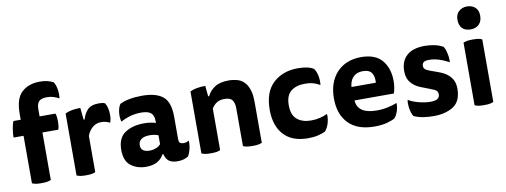

<svg xmlns="http://www.w3.org/2000/svg" viewBox="-62 -1098 3845 1458"><g transform="rotate(-10 1860.0 -369.5)"><path d="M34.2 -498Q24.4 -473.6 19.5 -440.4Q13.7 -406.2 13.7 -374Q40 -374 90.8 -374Q90.8 -282.2 90.8 -7.8Q101.6 -2.9 119.1 1Q137.7 3.9 164.1 3.9Q190.4 3.9 208 1Q226.6 -2.9 236.3 -7.8Q236.3 -129.9 236.3 -374Q266.6 -374 358.4 -374Q362.3 -382.8 365.2 -400.4Q367.2 -417 367.2 -435.5Q367.2 -455.1 365.2 -471.7Q362.3 -489.3 358.4 -498Q317.4 -498 236.3 -498Q236.3 -511.7 236.3 -553.7Q236.3 -593.8 253.9 -613.3Q272.5 -631.8 314.5 -631.8Q339.8 -631.8 362.3 -626Q384.8 -619.1 409.2 -606.4Q411.1 -620.1 411.1 -634.8Q411.1 -653.3 408.2 -673.8Q402.3 -710.9 386.7 -734.4Q365.2 -746.1 339.8 -752Q314.5 -757.8 282.2 -757.8Q197.3 -757.8 144.5 -710Q90.8 -662.1 90.8 -543.9Q90.8 -528.3 90.8 -498Q77.1 -498 34.2 -498Z M569.3 -416Q567.4 -416 561.5 -416Q558.6 -439.5 551.8 -507.8Q515.6 -507.8 485.4 -502Q454.1 -496.1 434.6 -485.4Q434.6 -468.8 434.6 -436.5Q434.6 -329.1 434.6 -7.8Q444.3 -2.9 462.9 1Q481.4 3.9 506.8 3.9Q533.2 3.9 551.8 1Q569.3 -2.9 579.1 -7.8Q579.1 -100.6 579.1 -287.1Q593.8 -326.2 621.1 -349.6Q649.4 -374 687.5 -374Q710.9 -374 726.6 -369.1Q742.2 -365.2 755.9 -357.4Q759.8 -367.2 762.7 -381.8Q765.6 -396.5 765.6 -418Q765.6 -446.3 759.8 -468.8Q754.9 -490.2 744.1 -508.8Q735.4 -513.7 723.6 -515.6Q711.9 -517.6 697.3 -517.6Q635.7 -517.6 607.4 -487.3Q580.1 -457 569.3 -416Z M1112.3 -51.8Q1120.1 -16.6 1143.6 2Q1167 19.5 1210.9 19.5Q1236.3 19.5 1256.8 13.7Q1277.3 7.8 1293.9 -2.9Q1306.6 -24.4 1314.5 -56.6Q1320.3 -81.1 1320.3 -102.5Q1320.3 -111.3 1319.3 -120.1Q1311.5 -115.2 1300.8 -111.3Q1289.1 -108.4 1276.4 -108.4Q1261.7 -108.4 1252 -115.2Q1242.2 -123 1242.2 -146.5Q1242.2 -204.1 1242.2 -319.3Q1242.2 -429.7 1190.4 -473.6Q1137.7 -517.6 1029.3 -517.6Q973.6 -517.6 929.7 -508.8Q884.8 -500 857.4 -485.4Q839.8 -460 835.9 -419.9Q832 -379.9 841.8 -350.6Q875 -370.1 917 -381.8Q958 -392.6 1002 -392.6Q1050.8 -392.6 1074.2 -374Q1097.7 -355.5 1097.7 -309.6Q1097.7 -305.7 1097.7 -295.9Q1076.2 -302.7 1053.7 -305.7Q1031.2 -308.6 1006.8 -308.6Q919.9 -308.6 861.3 -270.5Q802.7 -231.4 802.7 -139.6Q802.7 -52.7 851.6 -16.6Q900.4 19.5 966.8 19.5Q1018.6 19.5 1052.7 1Q1087.9 -18.6 1104.5 -51.8Q1107.4 -51.8 1112.3 -51.8ZM1100.6 -131.8Q1085.9 -113.3 1062.5 -105.5Q1040 -96.7 1016.6 -96.7Q986.3 -96.7 966.8 -108.4Q947.3 -121.1 947.3 -150.4Q947.3 -178.7 968.8 -195.3Q991.2 -211.9 1034.2 -211.9Q1052.7 -211.9 1069.3 -209Q1085.9 -206.1 1100.6 -200.2Q1100.6 -177.7 1100.6 -131.8Z M1542 -328.1Q1555.7 -351.6 1579.1 -368.2Q1602.5 -384.8 1641.6 -384.8Q1685.5 -384.8 1702.1 -362.3Q1717.8 -338.9 1717.8 -299.8Q1717.8 -203.1 1717.8 -7.8Q1728.5 -2.9 1747.1 1Q1764.6 3.9 1791 3.9Q1817.4 3.9 1835 1Q1853.5 -2.9 1863.3 -7.8Q1863.3 -114.3 1863.3 -326.2Q1863.3 -369.1 1855.5 -400.4Q1847.7 -431.6 1835 -453.1Q1809.6 -493.2 1772.5 -505.9Q1734.4 -517.6 1697.3 -517.6Q1628.9 -517.6 1588.9 -491.2Q1548.8 -464.8 1531.2 -425.8Q1528.3 -425.8 1523.4 -425.8Q1521.5 -446.3 1515.6 -507.8Q1479.5 -507.8 1448.2 -502Q1417 -496.1 1397.5 -485.4Q1397.5 -468.8 1397.5 -436.5Q1397.5 -329.1 1397.5 -7.8Q1407.2 -2.9 1425.8 1Q1444.3 3.9 1469.7 3.9Q1496.1 3.9 1514.6 1Q1532.2 -2.9 1542 -7.8Q1542 -114.3 1542 -328.1Z M2114.3 -252Q2114.3 -328.1 2155.3 -360.4Q2195.3 -392.6 2262.7 -392.6Q2296.9 -392.6 2324.2 -385.7Q2350.6 -377.9 2377.9 -362.3Q2382.8 -392.6 2376 -431.6Q2368.2 -469.7 2351.6 -491.2Q2330.1 -504.9 2297.9 -511.7Q2266.6 -517.6 2229.5 -517.6Q2116.2 -517.6 2041 -450.2Q1965.8 -381.8 1965.8 -242.2Q1965.8 -120.1 2030.3 -49.8Q2093.8 19.5 2215.8 19.5Q2258.8 19.5 2292 11.7Q2325.2 3.9 2349.6 -7.8Q2370.1 -29.3 2381.8 -68.4Q2389.6 -96.7 2389.6 -120.1Q2389.6 -129.9 2388.7 -137.7Q2361.3 -124 2330.1 -117.2Q2298.8 -109.4 2262.7 -109.4Q2195.3 -109.4 2155.3 -142.6Q2114.3 -176.8 2114.3 -252Z M2916 -202.1Q2922.9 -221.7 2926.8 -247.1Q2930.7 -272.5 2930.7 -295.9Q2930.7 -394.5 2878.9 -456.1Q2827.1 -517.6 2717.8 -517.6Q2600.6 -517.6 2530.3 -443.4Q2460.9 -368.2 2460.9 -243.2Q2460.9 -121.1 2529.3 -50.8Q2597.7 19.5 2728.5 19.5Q2780.3 19.5 2821.3 9.8Q2862.3 -1 2886.7 -14.6Q2904.3 -34.2 2915 -67.4Q2924.8 -99.6 2922.9 -127.9Q2895.5 -116.2 2855.5 -107.4Q2814.5 -97.7 2766.6 -97.7Q2692.4 -97.7 2654.3 -124Q2616.2 -149.4 2612.3 -202.1Q2712.9 -202.1 2916 -202.1ZM2607.4 -306.6Q2611.3 -354.5 2637.7 -381.8Q2665 -410.2 2711.9 -410.2Q2765.6 -410.2 2783.2 -377.9Q2795.9 -354.5 2795.9 -326.2Q2796.9 -317.4 2794.9 -306.6Q2732.4 -306.6 2607.4 -306.6Z M3010.7 -136.7Q3007.8 -125 3007.8 -109.4Q3007.8 -92.8 3010.7 -72.3Q3016.6 -33.2 3032.2 -7.8Q3064.5 6.8 3105.5 13.7Q3145.5 19.5 3184.6 19.5Q3277.3 19.5 3337.9 -19.5Q3397.5 -58.6 3397.5 -155.3Q3397.5 -201.2 3378.9 -229.5Q3360.4 -258.8 3333 -276.4Q3315.4 -288.1 3295.9 -295.9Q3276.4 -303.7 3256.8 -310.5Q3221.7 -322.3 3195.3 -334Q3168.9 -345.7 3168.9 -369.1Q3168.9 -386.7 3180.7 -397.5Q3192.4 -407.2 3224.6 -407.2Q3261.7 -407.2 3300.8 -394.5Q3340.8 -381.8 3375 -361.3Q3378.9 -390.6 3371.1 -425.8Q3364.3 -461.9 3350.6 -484.4Q3321.3 -502 3284.2 -509.8Q3246.1 -517.6 3209 -517.6Q3118.2 -517.6 3070.3 -475.6Q3022.5 -432.6 3022.5 -356.4Q3022.5 -309.6 3041 -280.3Q3059.6 -252 3086.9 -234.4Q3104.5 -222.7 3125 -214.8Q3144.5 -207 3163.1 -200.2Q3198.2 -187.5 3224.6 -175.8Q3251 -163.1 3251 -137.7Q3251 -115.2 3234.4 -103.5Q3217.8 -91.8 3179.7 -91.8Q3138.7 -91.8 3089.8 -104.5Q3041 -117.2 3010.7 -136.7Z M3503.9 -7.8Q3513.7 -2.9 3532.2 1Q3550.8 3.9 3576.2 3.9Q3602.5 3.9 3621.1 1Q3638.7 -2.9 3648.4 -7.8Q3648.4 -168.9 3648.4 -490.2Q3638.7 -495.1 3621.1 -499Q3602.5 -502 3576.2 -502Q3550.8 -502 3532.2 -499Q3513.7 -495.1 3503.9 -490.2Q3503.9 -450.2 3503.9 -369.1Q3503.9 -279.3 3503.9 -7.8ZM3576.2 -756.8Q3538.1 -756.8 3513.7 -733.4Q3488.3 -710.9 3488.3 -669.9Q3488.3 -626 3511.7 -602.5Q3534.2 -580.1 3576.2 -580.1Q3615.2 -580.1 3639.6 -603.5Q3664.1 -627 3664.1 -670.9Q3664.1 -711.9 3639.6 -734.4Q3615.2 -756.8 3576.2 -756.8Z"/></g></svg>

Font: cl
Style: Bold
Weight: 400
Designer: Mitja Miklavcic
Version: Version 7.504; 2011; Build 1021